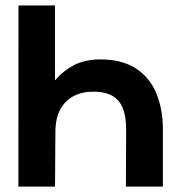

<svg xmlns="http://www.w3.org/2000/svg" viewBox="-20 -680 670 699"><path d="M180.3 -0.7H47L47.3 -660H180.3V-387.3Q208.7 -421.3 248.8 -442.5Q289 -463.7 345 -463.7Q423.7 -463.7 474 -431.3Q524.3 -399 548.7 -341.3Q573 -283.7 573 -207.7V-0.7H438.3L439.3 -204.7Q439.7 -253.7 427.5 -284.8Q415.3 -316 388.8 -331.2Q362.3 -346.3 320.7 -346.3Q278.3 -346.3 247.3 -329.8Q216.3 -313.3 199 -280.7Q181.7 -248 181.7 -199.3Z"/></svg>

Font: Nata Sans
Style: Regular
Weight: 400
Designer: Daniel Uzquiano Cruz
Version: Version 1.001